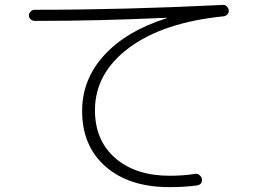

<svg xmlns="http://www.w3.org/2000/svg" viewBox="-20 -726 1040 775"><path d="M121.1 -641.6Q111.3 -641.6 104 -647.9Q96.7 -654.3 96.7 -664.1Q96.7 -672.9 104 -679.7Q111.3 -686.5 120.1 -686.5Q481.4 -686.5 879.9 -706.1Q888.7 -707 895.5 -700.2Q902.3 -693.4 903.3 -684.1Q904.3 -674.8 897.9 -668Q891.6 -661.1 882.8 -660.2Q638.7 -635.7 501 -533.2Q363.3 -430.7 363.3 -281.2Q363.3 -159.2 445.3 -87.9Q527.3 -16.6 665 -16.6Q720.7 -16.6 769.5 -24.4Q778.3 -25.4 785.6 -19Q793 -12.7 794.9 -3.9Q797.9 18.6 775.4 22.5Q725.6 29.3 663.1 29.3Q501 29.3 406.2 -53.7Q311.5 -136.7 311.5 -278.3Q311.5 -406.2 401.4 -503.9Q491.2 -601.6 652.3 -652.3Q653.3 -652.3 653.3 -653.3Q653.3 -654.3 651.4 -654.3Q383.8 -641.6 121.1 -641.6Z"/></svg>

Font: Rounded-X Mgen+ 1m light
Style: Regular
Weight: 200
Designer: [Source Han Sans]
Ryoko NISHIZUKA  (kana & ideographs); Paul D. Hunt (Latin, Greek & Cyrillic); Wenlong ZHANG  (bopomofo
Version: Version 1.059.20150602